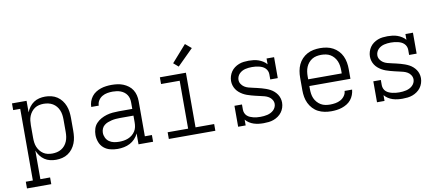

<svg xmlns="http://www.w3.org/2000/svg" viewBox="-81 -1100 3761 1634"><g transform="rotate(-10 1800.0 -283.5)"><path d="M37 205V147H98V-472H37V-530H163V-430Q172 -454 188 -475.5Q204 -497 225.5 -511.5Q247 -526 272.5 -532Q298 -538 324 -538Q351 -538 378 -531.5Q405 -525 427.5 -510Q450 -495 466.5 -473.5Q483 -452 493 -426.5Q503 -401 506.5 -374Q510 -347 510 -320V-210Q510 -183 506.5 -156Q503 -129 493 -103.5Q483 -78 466.5 -56.5Q450 -35 427.5 -20Q405 -5 378 1.5Q351 8 324 8Q298 8 272.5 2Q247 -4 225.5 -18.5Q204 -33 188 -54.5Q172 -76 163 -100V147H247V205ZM301 -50Q321 -50 341.5 -54.5Q362 -59 379.5 -69.5Q397 -80 410 -95.5Q423 -111 431 -130Q439 -149 442 -169.5Q445 -190 445 -210V-320Q445 -340 442 -360.5Q439 -381 431 -400Q423 -419 410 -434.5Q397 -450 379.5 -460.5Q362 -471 341.5 -475.5Q321 -480 301 -480Q281 -480 261 -475.5Q241 -471 224.5 -460Q208 -449 195.5 -433Q183 -417 175.5 -398.5Q168 -380 165.5 -360Q163 -340 163 -320V-210Q163 -190 165.5 -170Q168 -150 175.5 -131.5Q183 -113 195.5 -97Q208 -81 224.5 -70Q241 -59 261 -54.5Q281 -50 301 -50Z M856 8Q825 8 793 0Q761 -8 737 -28.5Q713 -49 701.5 -79.5Q690 -110 690 -142Q690 -169 698 -195Q706 -221 724 -240.5Q742 -260 765.5 -273Q789 -286 814.5 -293.5Q840 -301 867 -303.5Q894 -306 920 -306H1037V-362Q1037 -380 1033 -396.5Q1029 -413 1019.5 -427.5Q1010 -442 996 -452.5Q982 -463 966 -469Q950 -475 933 -477.5Q916 -480 898 -480Q875 -480 851.5 -476Q828 -472 807.5 -460Q787 -448 774 -427.5Q761 -407 761 -383H696Q696 -407 704 -430Q712 -453 726.5 -472Q741 -491 761.5 -504Q782 -517 804.5 -524.5Q827 -532 851 -535Q875 -538 898 -538Q924 -538 949.5 -534.5Q975 -531 998.5 -521.5Q1022 -512 1042.5 -496.5Q1063 -481 1076.5 -459.5Q1090 -438 1096 -413Q1102 -388 1102 -362V-58H1163V0H1037V-94Q1026 -69 1006.5 -48.5Q987 -28 963 -15.5Q939 -3 911.5 2.5Q884 8 856 8ZM879 -50Q899 -50 919 -53Q939 -56 957.5 -63.5Q976 -71 991.5 -83.5Q1007 -96 1018 -113Q1029 -130 1033 -149.5Q1037 -169 1037 -189V-248H920Q902 -248 884 -246.5Q866 -245 848.5 -241Q831 -237 814 -230.5Q797 -224 783 -212.5Q769 -201 762 -184Q755 -167 755 -149Q755 -127 765 -106Q775 -85 793.5 -72Q812 -59 834.5 -54.5Q857 -50 879 -50Z M1299 0V-58H1476V-472H1315V-530H1540V-58H1701V0ZM1489 -592 1447 -628 1574 -772 1626 -728Z M2118 8Q2096 8 2075 5.5Q2054 3 2033.5 -3.5Q2013 -10 1994.5 -22Q1976 -34 1963 -50V0H1898V-181H1963V-136Q1963 -121 1969 -106.5Q1975 -92 1986 -82Q1997 -72 2011 -66Q2025 -60 2039.5 -56.5Q2054 -53 2069 -51.5Q2084 -50 2099 -50Q2099 -50 2099.5 -50Q2100 -50 2100 -50Q2115 -50 2130.5 -51.5Q2146 -53 2160.5 -56.5Q2175 -60 2189 -67Q2203 -74 2214 -84.5Q2225 -95 2231.5 -109Q2238 -123 2238 -138Q2238 -157 2227.5 -174Q2217 -191 2200.5 -201Q2184 -211 2165.5 -216Q2147 -221 2128.5 -225Q2110 -229 2091.5 -233.5Q2073 -238 2054.5 -243Q2036 -248 2018 -254.5Q2000 -261 1983.5 -270.5Q1967 -280 1952.5 -292.5Q1938 -305 1927.5 -321Q1917 -337 1911.5 -355.5Q1906 -374 1906 -393Q1906 -414 1912.5 -435Q1919 -456 1931 -473.5Q1943 -491 1960.5 -504Q1978 -517 1998.5 -525Q2019 -533 2040.5 -535.5Q2062 -538 2083 -538Q2104 -538 2125.5 -535.5Q2147 -533 2167 -526Q2187 -519 2205.5 -507.5Q2224 -496 2237 -480V-530H2302V-349H2237V-394Q2237 -409 2231 -423Q2225 -437 2214 -447.5Q2203 -458 2189.5 -464Q2176 -470 2161 -473.5Q2146 -477 2131 -478.5Q2116 -480 2101 -480Q2087 -480 2072 -478.5Q2057 -477 2043 -473.5Q2029 -470 2016 -463Q2003 -456 1992.5 -445.5Q1982 -435 1976 -421Q1970 -407 1970 -392Q1970 -373 1980.5 -356.5Q1991 -340 2007 -329.5Q2023 -319 2041.5 -314Q2060 -309 2078.5 -305Q2097 -301 2116 -296.5Q2135 -292 2153 -287Q2171 -282 2189 -275.5Q2207 -269 2224 -260Q2241 -251 2255.5 -238Q2270 -225 2280.5 -209.5Q2291 -194 2296.5 -175.5Q2302 -157 2302 -138Q2302 -116 2295 -94.5Q2288 -73 2275 -55.5Q2262 -38 2243.5 -25Q2225 -12 2204.5 -4.5Q2184 3 2162 5.5Q2140 8 2118 8Z M2702 8Q2673 8 2644.5 2.5Q2616 -3 2590.5 -16Q2565 -29 2545 -50.5Q2525 -72 2512.5 -98Q2500 -124 2495 -152.5Q2490 -181 2490 -210V-320Q2490 -349 2495 -377.5Q2500 -406 2512 -432Q2524 -458 2544 -479Q2564 -500 2589 -513.5Q2614 -527 2642.5 -532.5Q2671 -538 2700 -538Q2729 -538 2757.5 -532.5Q2786 -527 2811 -513.5Q2836 -500 2856 -479Q2876 -458 2888 -432Q2900 -406 2905 -377.5Q2910 -349 2910 -320V-236H2555V-210Q2555 -189 2558 -168.5Q2561 -148 2569 -129.5Q2577 -111 2591 -95Q2605 -79 2622.5 -68.5Q2640 -58 2660.5 -54Q2681 -50 2702 -50Q2725 -50 2748.5 -54Q2772 -58 2792.5 -69Q2813 -80 2827.5 -100Q2842 -120 2843 -143H2908Q2906 -120 2897.5 -97.5Q2889 -75 2874 -56.5Q2859 -38 2838.5 -25.5Q2818 -13 2795.5 -5.5Q2773 2 2749.5 5Q2726 8 2702 8ZM2555 -294H2845V-320Q2845 -340 2842 -360.5Q2839 -381 2831 -400Q2823 -419 2809.5 -435Q2796 -451 2778.5 -461.5Q2761 -472 2740.5 -476Q2720 -480 2700 -480Q2680 -480 2659.5 -476Q2639 -472 2621.5 -461.5Q2604 -451 2590.5 -435Q2577 -419 2569 -400Q2561 -381 2558 -360.5Q2555 -340 2555 -320Z M3318 8Q3296 8 3275 5.5Q3254 3 3233.5 -3.5Q3213 -10 3194.5 -22Q3176 -34 3163 -50V0H3098V-181H3163V-136Q3163 -121 3169 -106.5Q3175 -92 3186 -82Q3197 -72 3211 -66Q3225 -60 3239.5 -56.5Q3254 -53 3269 -51.5Q3284 -50 3299 -50Q3299 -50 3299.5 -50Q3300 -50 3300 -50Q3315 -50 3330.5 -51.5Q3346 -53 3360.5 -56.5Q3375 -60 3389 -67Q3403 -74 3414 -84.5Q3425 -95 3431.5 -109Q3438 -123 3438 -138Q3438 -157 3427.5 -174Q3417 -191 3400.5 -201Q3384 -211 3365.5 -216Q3347 -221 3328.5 -225Q3310 -229 3291.5 -233.5Q3273 -238 3254.5 -243Q3236 -248 3218 -254.5Q3200 -261 3183.5 -270.5Q3167 -280 3152.5 -292.5Q3138 -305 3127.5 -321Q3117 -337 3111.5 -355.5Q3106 -374 3106 -393Q3106 -414 3112.5 -435Q3119 -456 3131 -473.5Q3143 -491 3160.5 -504Q3178 -517 3198.5 -525Q3219 -533 3240.5 -535.5Q3262 -538 3283 -538Q3304 -538 3325.5 -535.5Q3347 -533 3367 -526Q3387 -519 3405.5 -507.5Q3424 -496 3437 -480V-530H3502V-349H3437V-394Q3437 -409 3431 -423Q3425 -437 3414 -447.5Q3403 -458 3389.5 -464Q3376 -470 3361 -473.5Q3346 -477 3331 -478.5Q3316 -480 3301 -480Q3287 -480 3272 -478.5Q3257 -477 3243 -473.5Q3229 -470 3216 -463Q3203 -456 3192.5 -445.5Q3182 -435 3176 -421Q3170 -407 3170 -392Q3170 -373 3180.5 -356.5Q3191 -340 3207 -329.5Q3223 -319 3241.5 -314Q3260 -309 3278.5 -305Q3297 -301 3316 -296.5Q3335 -292 3353 -287Q3371 -282 3389 -275.5Q3407 -269 3424 -260Q3441 -251 3455.5 -238Q3470 -225 3480.5 -209.5Q3491 -194 3496.5 -175.5Q3502 -157 3502 -138Q3502 -116 3495 -94.5Q3488 -73 3475 -55.5Q3462 -38 3443.5 -25Q3425 -12 3404.5 -4.5Q3384 3 3362 5.5Q3340 8 3318 8Z"/></g></svg>

Font: Iosevka Curly Slab LtEx
Style: Regular
Weight: 300
Width: 7
Monospace: yes
Designer: Belleve Invis
Foundry: Belleve Invis
Version: Version 11.1.0; ttfautohint (v1.8.3)